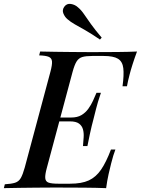

<svg xmlns="http://www.w3.org/2000/svg" viewBox="-58 -975 730 995"><path d="M208 -346 214 -366H395L390 -346ZM311 -366Q343 -366 364 -378.5Q385 -391 399.5 -411Q414 -431 424 -453Q434 -475 442 -494H465Q447 -441 440 -411.5Q433 -382 426 -356Q421 -339 417 -321Q413 -303 407.5 -279Q402 -255 395 -218H372Q374 -241 375.5 -263.5Q377 -286 372 -304.5Q367 -323 351.5 -334.5Q336 -346 304 -346ZM577 -528Q585 -587 581 -621.5Q577 -656 553.5 -670.5Q530 -685 479 -685H420Q387 -685 368.5 -679.5Q350 -674 339 -656.5Q328 -639 318 -602L185 -106Q175 -70 176.5 -52Q178 -34 194 -28.5Q210 -23 244 -23H305Q365 -23 402 -40Q439 -57 465.5 -95.5Q492 -134 517 -200H540Q535 -187 529 -168Q523 -149 518 -128Q513 -109 505 -73.5Q497 -38 492 0Q441 -2 377 -2.5Q313 -3 263 -3Q240 -3 204.5 -3Q169 -3 127 -2.5Q85 -2 42.5 -1.5Q0 -1 -38 0L-33 -20Q1 -22 20 -28Q39 -34 49.5 -52Q60 -70 70 -106L203 -602Q213 -639 211.5 -656.5Q210 -674 194.5 -680.5Q179 -687 145 -688L150 -708Q188 -707 230.5 -706.5Q273 -706 315 -705.5Q357 -705 392.5 -705Q428 -705 451 -705Q496 -705 551.5 -705.5Q607 -706 652 -708Q639 -673 629 -641.5Q619 -610 614 -590Q609 -572 605.5 -555.5Q602 -539 600 -528ZM460 -770Q416 -800 384.5 -818Q353 -836 330.5 -848.5Q308 -861 291 -876Q278 -887 270.5 -905Q263 -923 275 -940Q288 -958 309.5 -954.5Q331 -951 346 -937Q363 -923 377.5 -901.5Q392 -880 413.5 -850Q435 -820 469 -780Z"/></svg>

Font: Playfair Display Medium
Style: Italic
Weight: 500
Italic angle: -14°
Designer: Claus Eggers Sørensen
Foundry: Claus Eggers Sørensen
Version: Version 1.203